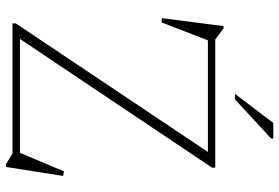

<svg xmlns="http://www.w3.org/2000/svg" viewBox="-166 -744 931 640"><g transform="rotate(90 300.0 -424.5)"><path d="M539.5 -676V-665.5L101.5 -12L96 -25H490L551.5 -171.5L567 -169L537 21.5H527.5L492.5 0H58.5V-11L495 -663.5L512 -651.5H115L55 -496.5L41 -498.5L67.5 -703.5H75.5L112 -676ZM293.5 -742 390.5 -869.5H442V-862L312 -742Z"/></g></svg>

Font: Newsreader 16pt 16pt ExtraLight
Style: Regular
Weight: 250
Version: Version 1.003